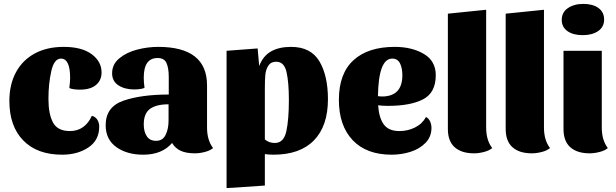

<svg xmlns="http://www.w3.org/2000/svg" viewBox="-20 -770 3154 983"><path d="M228 -264Q228 -186 251.5 -142.5Q275 -99 338 -99Q377 -99 405.5 -119.5Q434 -140 450 -177Q468 -173 478 -157.5Q488 -142 488 -122Q488 -52 432.5 -15Q377 22 298 22Q170 22 99 -51Q28 -124 28 -253Q28 -338 62 -400.5Q96 -463 158.5 -496.5Q221 -530 306 -530Q399 -530 449.5 -492.5Q500 -455 500 -399Q500 -359 471.5 -335Q443 -311 388 -311Q375 -311 358.5 -313Q342 -315 335 -320Q339 -352 339 -371Q339 -470 292 -470Q257 -470 242.5 -405.5Q228 -341 228 -264Z M713 22Q630 22 575.5 -17Q521 -56 521 -129Q521 -223 612 -254.5Q703 -286 844 -286V-376Q844 -421 832.5 -447Q821 -473 787 -473Q716 -473 716 -373Q716 -345 720 -321Q713 -316 696.5 -314Q680 -312 667 -312Q619 -312 586.5 -333Q554 -354 554 -395Q554 -441 591 -471.5Q628 -502 682 -516Q736 -530 790 -530Q1040 -530 1040 -333V-117Q1040 -52 1071 -12Q1056 1 1029 8Q1002 15 978 15Q933 15 905 2Q877 -11 861 -38Q810 22 713 22ZM843 -153V-236Q780 -236 748 -212.5Q716 -189 716 -133Q716 -96 731.5 -72.5Q747 -49 779 -49Q813 -49 828 -79.5Q843 -110 843 -153Z M1659 -262Q1659 -125 1587.5 -51.5Q1516 22 1380 22Q1359 22 1336 19V180L1140 193V-510L1299 -522L1307 -432Q1327 -484 1368 -507Q1409 -530 1470 -530Q1571 -530 1615 -456.5Q1659 -383 1659 -262ZM1336 -319V-56Q1357 -38 1387 -38Q1433 -38 1446 -98Q1459 -158 1459 -257Q1459 -348 1447 -401Q1435 -454 1394 -454Q1367 -454 1354 -434Q1341 -414 1338.5 -387.5Q1336 -361 1336 -319Z M2189 -115Q2189 -70 2159 -39Q2129 -8 2082.5 7Q2036 22 1985 22Q1856 22 1785.5 -52.5Q1715 -127 1715 -259Q1715 -393 1789.5 -461.5Q1864 -530 2001 -530Q2089 -530 2150 -494Q2211 -458 2211 -385Q2211 -295 2146 -261.5Q2081 -228 1967 -228Q1934 -228 1916 -231Q1920 -168 1944.5 -133.5Q1969 -99 2025 -99Q2068 -99 2105 -117.5Q2142 -136 2161 -171Q2175 -164 2182 -148.5Q2189 -133 2189 -115ZM1915 -278Q1923 -276 1939 -276Q2040 -278 2040 -385Q2040 -421 2028 -445.5Q2016 -470 1988 -470Q1918 -470 1915 -278Z M2500 -12Q2485 1 2458 8Q2431 15 2407 15Q2343 15 2308 -16Q2273 -47 2273 -110V-700L2469 -720V-117Q2469 -52 2500 -12Z M2796 -12Q2781 1 2754 8Q2727 15 2703 15Q2639 15 2604 -16Q2569 -47 2569 -110V-700L2765 -720V-117Q2765 -52 2796 -12Z M3073 -670Q3073 -632 3042.5 -611Q3012 -590 2963 -590Q2915 -590 2885.5 -610.5Q2856 -631 2856 -668Q2856 -707 2887.5 -728.5Q2919 -750 2967 -750Q3015 -750 3044 -729Q3073 -708 3073 -670ZM3092 -12Q3077 1 3050 8Q3023 15 2999 15Q2935 15 2900 -16Q2865 -47 2865 -110V-510H3061V-117Q3061 -52 3092 -12Z"/></svg>

Font: Sansita ExtraBold
Style: Regular
Weight: 800
Designer: Pablo Cosgaya
Foundry: Omnibus-Type
Version: Version 1.006